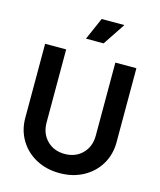

<svg xmlns="http://www.w3.org/2000/svg" viewBox="-141 -1086 1001 1199"><g transform="rotate(15 359.0 -487.0)"><path d="M64 -266V-745H200V-273Q200 -202 244.5 -157Q289 -112 359 -112Q429 -112 473.5 -157Q518 -202 518 -273V-745H654V-266Q654 -187 616 -123.5Q578 -60 511 -24Q444 12 359 12Q274 12 207 -24Q140 -60 102 -123.5Q64 -187 64 -266ZM365 -986H512L416 -842H302Z"/></g></svg>

Font: Evergrow Sans
Style: Bold
Weight: 700
Foundry: 10Web
Version: Version 1.000